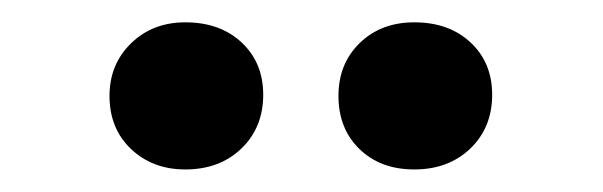

<svg xmlns="http://www.w3.org/2000/svg" viewBox="-20 -770 540 172"><path d="M146 -618.2Q116.7 -618.2 97.4 -636.5Q78.1 -654.8 78.1 -684.1Q78.1 -712.4 97.4 -731.2Q116.7 -750 146 -750Q177.2 -750 196.5 -731.9Q215.8 -713.9 215.8 -685.1Q215.8 -655.8 196.3 -637Q176.8 -618.2 146 -618.2ZM351.1 -618.2Q320.8 -618.2 302 -636.5Q283.2 -654.8 283.2 -684.1Q283.2 -712.9 302.2 -731.4Q321.3 -750 351.1 -750Q382.3 -750 401.6 -731.9Q420.9 -713.9 420.9 -685.1Q420.9 -655.8 401.4 -637Q381.8 -618.2 351.1 -618.2Z"/></svg>

Font: Literata Book Medium
Style: Regular
Weight: 500
Designer: Latin by Veronika Burian and Jose Scaglione. Greek by Irene Vlachou. Cyrillic by Vera Evstafieva
Foundry: TypeTogether
Version: Version 2.003;PS 002.003;hotconv 1.0.88;makeotf.lib2.5.64775